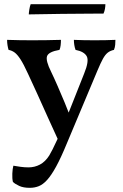

<svg xmlns="http://www.w3.org/2000/svg" viewBox="-20 -651 587 920"><path d="M383 -298Q408 -359 395.5 -381.5Q383 -404 342 -412Q338 -423 336 -435.5Q334 -448 334 -460Q357 -459 381.5 -458.5Q406 -458 433 -458Q461 -458 486 -458.5Q511 -459 533 -460Q533 -449 532 -436.5Q531 -424 526 -412Q508 -408 496 -398.5Q484 -389 473 -369Q462 -349 447 -313L300 37Q272 105 249 147Q226 189 206 211Q186 233 166 241Q146 249 123 249Q92 249 72.5 240Q53 231 42 221Q38 205 39 181.5Q40 158 44 143Q61 146 79.5 148.5Q98 151 117 151Q146 151 171.5 137.5Q197 124 216 94Q228 75 255.5 15.5Q283 -44 314 -124ZM262 27Q237 -27 210 -87Q183 -147 158 -202.5Q133 -258 114 -298Q93 -344 78 -367Q63 -390 50 -399.5Q37 -409 21 -412Q18 -422 16 -434.5Q14 -447 14 -460Q43 -459 74 -458.5Q105 -458 133 -458Q162 -458 201.5 -458.5Q241 -459 272 -460Q272 -446 270.5 -433.5Q269 -421 265 -412Q213 -403 205.5 -382Q198 -361 225 -307Q239 -278 256 -239Q273 -200 289.5 -160.5Q306 -121 318 -89ZM118 -582Q118 -589 120.5 -605Q123 -621 127 -631H485Q485 -621 483 -609Q481 -597 476 -586Q455 -586 401.5 -585.5Q348 -585 274.5 -584.5Q201 -584 118 -582Z"/></svg>

Font: Vollkorn Medium
Style: Regular
Weight: 500
Designer: Friedrich Althausen
Foundry: Friedrich Althausen
Version: Version 5.000